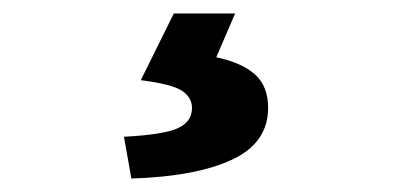

<svg xmlns="http://www.w3.org/2000/svg" viewBox="-20 -24 597 285"><path d="M175 241 164 179Q222 176 243.5 166.5Q265 157 265 136Q265 121 250.5 111Q236 101 189 95L238 -4H329L301 61Q339 69 358.5 86.5Q378 104 378 136Q378 188 324.5 213Q271 238 175 241Z"/></svg>

Font: Mada ExtraBold
Style: Regular
Weight: 800
Designer: Khaled Hosny
Version: Version 1.5